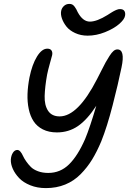

<svg xmlns="http://www.w3.org/2000/svg" viewBox="-20 -967 669 995"><path d="M434.1 -782.2Q398.4 -782.2 369.1 -795.9Q339.8 -809.6 324 -829.8Q308.1 -850.1 300.8 -871.6Q293.5 -893.1 296.9 -910.2Q299.8 -925.3 311.3 -936Q322.8 -946.8 339.8 -946.8Q348.1 -946.8 354.5 -943.6Q360.8 -940.4 366.7 -932.4Q372.6 -924.3 375 -919.7Q377.4 -915 382.8 -903.8Q409.2 -855 445.8 -855Q481.9 -855 537.1 -889.2Q539.1 -890.6 546.9 -895.5Q554.7 -900.4 557.4 -902.1Q560.1 -903.8 566.4 -907.5Q572.8 -911.1 576.2 -912.6Q579.6 -914.1 584.7 -916.3Q589.8 -918.5 594 -919.2Q598.1 -919.9 602.1 -919.9Q618.2 -919.9 624.5 -910.2Q630.9 -900.4 627.9 -884.8Q624.5 -865.7 596.9 -842Q569.3 -818.4 524.2 -800.3Q479 -782.2 434.1 -782.2ZM217.8 7.8Q173.3 7.8 137 -6.8Q100.6 -21.5 79.1 -44.2Q57.6 -66.9 46.4 -92Q35.2 -117.2 36.1 -140.1Q37.6 -161.1 46.9 -175.5Q56.2 -189.9 69.8 -189.9Q78.1 -189.9 85.7 -181.2Q93.3 -172.4 99.1 -159.2Q105 -146 116 -130.4Q127 -114.7 140.1 -101.6Q153.3 -88.4 176.8 -79.6Q200.2 -70.8 230 -70.8Q292.5 -70.8 337.6 -115Q382.8 -159.2 420.9 -246.1Q446.3 -307.1 479 -418.9Q432.1 -346.7 384 -313.7Q335.9 -280.8 274.9 -280.8Q232.9 -280.8 202.1 -296.4Q171.4 -312 154.1 -338.6Q136.7 -365.2 128.9 -402.1Q121.1 -439 122.6 -479.7Q124 -520.5 132.8 -565.9Q146.5 -632.8 171.6 -673.8Q196.8 -714.8 225.1 -714.8Q241.2 -714.8 247.3 -704.8Q253.4 -694.8 250 -680.2Q248 -671.9 238.5 -638.2Q229 -604.5 224.1 -580.1Q212.9 -517.6 211.4 -469.7Q210 -421.9 229.2 -392.8Q248.5 -363.8 289.1 -363.8Q383.8 -363.8 482.9 -557.1Q489.7 -570.3 504.9 -600.3Q520 -630.4 527.8 -644.5Q535.6 -658.7 547.4 -677Q559.1 -695.3 568.6 -703.1Q578.1 -710.9 587.9 -710.9Q629.4 -710.9 609.9 -618.2Q592.3 -532.2 563.7 -421.4Q535.2 -310.5 504.9 -234.9Q482.4 -181.2 457.3 -140.1Q432.1 -99.1 397.7 -64.2Q363.3 -29.3 317.9 -10.7Q272.5 7.8 217.8 7.8Z"/></svg>

Font: Shantell Sans Normal
Style: Italic
Weight: 400
Italic angle: -11.31°
Designer: Stephen Nixon, Anya Danilova, Shantell Martin
Foundry: Arrow Type
Version: Version 1.006;[559af2be0]